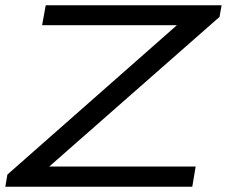

<svg xmlns="http://www.w3.org/2000/svg" viewBox="-23 -706 858 726"><path d="M-2.9 0 4.9 -45.9 646 -610.8H136.2L149.9 -686H814.9L807.1 -642.1L163.1 -76.2H716.8L704.1 0Z"/></svg>

Font: Archivo Expanded Light
Style: Italic
Weight: 300
Width: 7
Italic angle: -10°
Designer: Hector Gatti
Foundry: Omnibus-Type
Version: Version 2.001